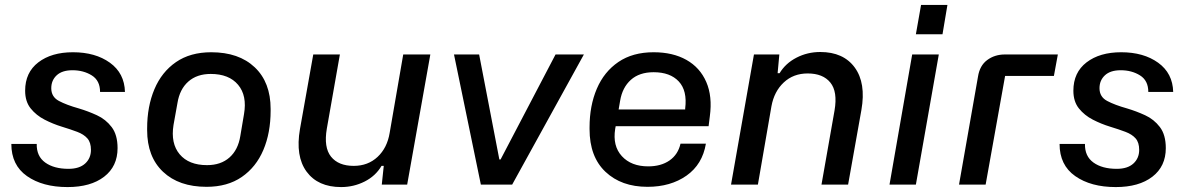

<svg xmlns="http://www.w3.org/2000/svg" viewBox="-20 -749 4819 779"><path d="M254 10Q153 10 89.5 -34.5Q26 -79 26 -165H129Q128 -115 163.5 -89.5Q199 -64 258 -64Q302 -64 325.5 -85.5Q349 -107 349 -141Q349 -171 334.5 -187.5Q320 -204 293.5 -214Q267 -224 231 -235Q195 -246 161 -263.5Q127 -281 104.5 -309Q82 -337 82 -381Q82 -455 135.5 -496Q189 -537 276 -537Q367 -537 426 -494.5Q485 -452 487 -376H386Q386 -422 352.5 -443Q319 -464 274 -464Q232 -464 210 -443.5Q188 -423 188 -391Q188 -356 219 -339.5Q250 -323 300 -309Q337 -298 373 -281.5Q409 -265 433 -233.5Q457 -202 457 -148Q457 -74 402.5 -32Q348 10 254 10Z M818 9Q706 9 641.5 -52Q577 -113 577 -221V-228Q577 -317 606.5 -387Q636 -457 694 -497Q752 -537 837 -537Q949 -537 1013.5 -476Q1078 -415 1078 -307V-300Q1078 -210 1048.5 -140.5Q1019 -71 961 -31Q903 9 818 9ZM820 -79Q876 -79 911 -110Q946 -141 955 -197L970 -286Q983 -361 946 -405Q909 -449 835 -449Q779 -449 744 -418Q709 -387 700 -331L684 -242Q672 -167 709 -123Q746 -79 820 -79Z M1364 10Q1270 10 1224 -52.5Q1178 -115 1197 -225L1251 -528H1359L1306 -227Q1293 -151 1323 -113.5Q1353 -76 1415 -76Q1473 -76 1512 -112.5Q1551 -149 1561 -210L1616 -528H1726L1632 0H1529L1537 -76H1528Q1504 -35 1459.5 -12.5Q1415 10 1364 10Z M1931 0 1822 -528H1924L2006 -102H2011L2234 -528H2349L2058 0Z M2607 9Q2501 9 2436.5 -52Q2372 -113 2372 -225V-232Q2372 -320 2401.5 -389Q2431 -458 2489 -497.5Q2547 -537 2632 -537Q2710 -537 2765 -506Q2820 -475 2845.5 -416.5Q2871 -358 2860 -277L2855 -237H2478Q2477 -234 2477 -231.5Q2477 -229 2476 -226Q2465 -157 2503 -115.5Q2541 -74 2610 -74Q2662 -74 2696.5 -98Q2731 -122 2741 -166H2844Q2830 -82 2765.5 -36.5Q2701 9 2607 9ZM2496 -340 2490 -305H2760V-309Q2769 -381 2734 -418.5Q2699 -456 2632 -456Q2574 -456 2539.5 -425Q2505 -394 2496 -340Z M2946 0 3039 -528H3142L3135 -452H3143Q3167 -492 3211.5 -515Q3256 -538 3308 -538Q3402 -538 3448 -475Q3494 -412 3475 -303L3421 0H3313L3366 -301Q3379 -377 3349 -414Q3319 -451 3257 -451Q3199 -451 3160 -414.5Q3121 -378 3110 -318L3055 0Z M3589 0 3681 -528H3789L3696 0ZM3696 -610 3717 -729H3824L3804 -610Z M3871 0 3948 -438Q3955 -483 3985.5 -505.5Q4016 -528 4057 -528H4272L4256 -441H4058L3979 0Z M4507 10Q4406 10 4342.5 -34.5Q4279 -79 4279 -165H4382Q4381 -115 4416.5 -89.5Q4452 -64 4511 -64Q4555 -64 4578.5 -85.5Q4602 -107 4602 -141Q4602 -171 4587.5 -187.5Q4573 -204 4546.5 -214Q4520 -224 4484 -235Q4448 -246 4414 -263.5Q4380 -281 4357.5 -309Q4335 -337 4335 -381Q4335 -455 4388.5 -496Q4442 -537 4529 -537Q4620 -537 4679 -494.5Q4738 -452 4740 -376H4639Q4639 -422 4605.5 -443Q4572 -464 4527 -464Q4485 -464 4463 -443.5Q4441 -423 4441 -391Q4441 -356 4472 -339.5Q4503 -323 4553 -309Q4590 -298 4626 -281.5Q4662 -265 4686 -233.5Q4710 -202 4710 -148Q4710 -74 4655.5 -32Q4601 10 4507 10Z"/></svg>

Font: Hubot Sans Medium
Style: Italic
Weight: 500
Italic angle: -10°
Designer: Deni Anggara
Foundry: GitHub
Version: Version 1.001; ttfautohint (v1.8.4.7-5d5b);gftools[0.9.31]